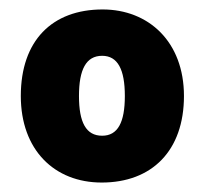

<svg xmlns="http://www.w3.org/2000/svg" viewBox="-20 -742 432 406"><path d="M369 -539C369 -654 294 -722 197 -722C90 -722 24 -656 24 -539C24 -425 95 -356 195 -356C301 -356 369 -423 369 -539ZM147 -539C147 -595 162 -624 196 -624C229 -624 244 -595 244 -539C244 -483 229 -455 196 -455C162 -455 147 -483 147 -539Z"/></svg>

Font: Noto Sans Gujarati Black
Style: Regular
Weight: 900
Designer: Jelle Bosma - Monotype Design Team, Universal Thirst
Foundry: Monotype Imaging Inc.
Version: Version 2.106